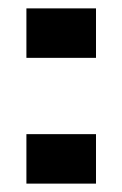

<svg xmlns="http://www.w3.org/2000/svg" viewBox="-20 -438 292 458"><path d="M43 -300V-418H209V-300ZM43 0V-118H209V0Z"/></svg>

Font: Big Shoulders Text
Style: Bold
Weight: 700
Designer: Patric King
Foundry: XO Type Co
Version: Version 1.000; ttfautohint (v1.8.2)